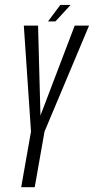

<svg xmlns="http://www.w3.org/2000/svg" viewBox="-20 -782 392 802"><path d="M68.5 0 109.5 -232.5 79.5 -675H139L149 -299.5L292 -675H352L166 -232.5L125 0ZM180.5 -692.5 232 -761.5H275L211.5 -692.5Z"/></svg>

Font: Anybody Condensed Light
Style: Italic
Weight: 300
Width: 3
Italic angle: -10°
Designer: Tyler Finck
Foundry: Etcetera Type Company
Version: Version 1.010; ttfautohint (v1.8.3) -l 8 -r 50 -G 200 -x 14 